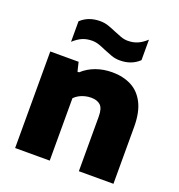

<svg xmlns="http://www.w3.org/2000/svg" viewBox="-141 -909 954 1025"><g transform="rotate(20 336.0 -396.0)"><path d="M58.5 0V-548.5H219.5L232 -496.5H241Q272.5 -526 315.8 -541.8Q359 -557.5 409 -557.5Q469.5 -557.5 516.5 -533.8Q563.5 -510 590.2 -458Q617 -406 617 -322.5V0H420.5V-311Q420.5 -357 401.8 -374.2Q383 -391.5 348.5 -391.5Q331 -391.5 314 -387.2Q297 -383 281.8 -374.8Q266.5 -366.5 255 -354.5V0ZM423 -630.5Q397 -630.5 374.2 -638.8Q351.5 -647 330 -656Q310 -665 290.2 -672Q270.5 -679 250 -679Q219.5 -679 195.2 -668.8Q171 -658.5 145 -635V-751.5Q188 -792 254 -792Q280 -792 302.8 -784Q325.5 -776 347 -766.5Q367.5 -758 387 -750.8Q406.5 -743.5 427 -743.5Q457.5 -743.5 482 -754Q506.5 -764.5 532 -788V-671.5Q489 -630.5 423 -630.5Z"/></g></svg>

Font: Encode Sans SemiExpanded ExtraBold
Style: Regular
Weight: 800
Width: 6
Designer: Multiple Designers
Foundry: Impallari Type
Version: Version 3.002